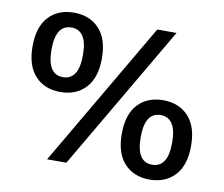

<svg xmlns="http://www.w3.org/2000/svg" viewBox="-77 -779 1027 882"><g transform="rotate(10 436.5 -337.5)"><path d="M200 -315Q125.8 -315 82.1 -362.5Q38.3 -410 38.3 -500Q38.3 -590.8 82.1 -637.9Q125.8 -685 200 -685Q273.3 -685 317.5 -637.9Q361.7 -590.8 361.7 -500Q361.7 -409.2 317.5 -362.1Q273.3 -315 200 -315ZM200 -384.2Q235.8 -384.2 254.6 -412.5Q273.3 -440.8 273.3 -500Q273.3 -559.2 254.6 -587.5Q235.8 -615.8 200 -615.8Q126.7 -615.8 126.7 -500Q126.7 -384.2 200 -384.2ZM673.3 10Q599.2 10 555.4 -37.5Q511.7 -85 511.7 -175Q511.7 -265.8 555.4 -312.9Q599.2 -360 673.3 -360Q746.7 -360 790.8 -312.9Q835 -265.8 835 -175Q835 -84.2 790.8 -37.1Q746.7 10 673.3 10ZM673.3 -59.2Q709.2 -59.2 727.9 -87.5Q746.7 -115.8 746.7 -175Q746.7 -234.2 727.9 -262.5Q709.2 -290.8 673.3 -290.8Q600 -290.8 600 -175Q600 -59.2 673.3 -59.2ZM194.2 0 589.2 -675H679.2L284.2 0Z"/></g></svg>

Font: Funnel Display Medium
Style: Regular
Weight: 500
Designer: NORD ID, Kristian Moeller
Foundry: Dicotype
Version: Version 1.000